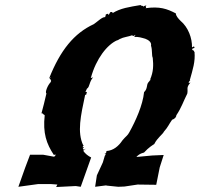

<svg xmlns="http://www.w3.org/2000/svg" viewBox="-20 -746 804 773"><path d="M734 -369C738 -389 728 -392 747 -414L742 -412L739 -414C748 -429 750 -419 744 -423C756 -466 767 -498 763 -538C767 -530 759 -543 761 -537C760 -538 765 -541 756 -544C752 -546 752 -551 763 -553C762 -558 763 -562 753 -555C754 -592 738 -636 707 -662C698 -671 688 -682 688 -692C652 -711 622 -721 566 -713C573 -718 561 -722 570 -723C568 -726 559 -721 556 -719C560 -725 541 -721 548 -726C500 -718 465 -713 433 -693C434 -697 432 -699 424 -697C420 -689 418 -686 416 -686C415 -693 417 -691 406 -688C405 -677 405 -684 403 -677C392 -678 376 -662 358 -649C278 -612 223 -544 178 -431C186 -439 189 -435 179 -432C184 -425 183 -428 186 -420L183 -414C172 -403 160 -373 167 -370C159 -337 154 -314 147 -290C158 -287 150 -291 155 -284C155 -283 152 -290 160 -282C152 -210 167 -167 197 -122C206 -127 206 -121 198 -115L154 -123H101L81 -70L54 6L134 -5H184L211 -3L206 7L285 3L305 6L347 -112C335 -118 323 -127 315 -139L328 -149C320 -143 312 -139 314 -155C319 -153 318 -145 318 -149C307 -154 319 -163 316 -160C320 -163 308 -164 315 -161C290 -214 305 -280 323 -365C328 -361 327 -367 330 -376H324L330 -389C342 -396 338 -415 355 -435C349 -432 342 -431 346 -433C367 -510 412 -567 452 -584C453 -582 465 -592 466 -590C474 -596 500 -599 512 -604C517 -598 518 -603 527 -606C516 -598 531 -605 519 -597C537 -599 550 -594 565 -590C578 -585 591 -576 588 -562C594 -544 590 -523 595 -513C598 -483 598 -457 584 -425C580 -421 576 -421 588 -427L577 -414C569 -404 575 -389 560 -375C555 -323 526 -259 501 -214C494 -200 486 -197 473 -181C457 -157 436 -140 409 -138C407 -135 409 -125 401 -127C406 -133 408 -128 403 -120C406 -121 401 -119 402 -119L394 -92L370 -40L363 6L410 0L407 1L456 6L481 5L534 -3L609 -2L623 -72L639 -122L593 -120L529 -114C543 -130 560 -131 560 -132C579 -153 595 -162 601 -166C614 -192 635 -205 640 -216C657 -235 660 -246 673 -264C686 -268 690 -277 690 -282C711 -313 719 -340 734 -369Z"/></svg>

Font: Asimov Print
Style: DIt
Weight: 250
Width: 0
Designer: Google
Version: Version 2.000980: 2014